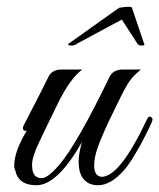

<svg xmlns="http://www.w3.org/2000/svg" viewBox="-20 -550 472 569"><path d="M22 -58Q22 -101 59 -162Q43 -162 50 -178L68 -213Q102 -278 124 -323Q134 -344 163 -344H224Q188 -318 151.5 -243.5Q115 -169 95 -126.5Q75 -84 75 -62Q75 -40 82.5 -31Q90 -22 103 -22Q122 -22 156 -62Q209 -124 305 -323Q316 -344 344 -344H398Q376 -327 363.5 -309Q351 -291 329 -245Q269 -125 262 -86Q259 -72 259 -60Q259 -28 281 -26Q335 -26 414 -193Q420 -207 426 -204Q432 -201 432 -196Q432 -191 423 -173Q414 -155 405.5 -138Q397 -121 379.5 -91.5Q362 -62 347 -45Q308 -1 270.5 -1Q233 -1 219 -34Q213 -49 213 -72Q213 -95 223 -129Q150 -1 88 -1Q34 -1 25 -46Q22 -51 22 -58ZM209 -421Q202 -415 192 -415Q182 -415 182 -417.5Q182 -420 184 -421L333 -527Q352 -530 361 -530Q370 -530 371 -527L407 -421Q408 -420 408 -417.5Q408 -415 399.5 -415Q391 -415 387 -421L341 -492Q222 -428 209 -421Z"/></svg>

Font: Great Vibes
Style: Regular
Weight: 400
Designer: Robert E. Leuschke
Foundry: Robert E. Leuschke
Version: Version 1.001